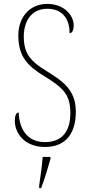

<svg xmlns="http://www.w3.org/2000/svg" viewBox="-20 -744 454 985"><path d="M211 10C316 10 369 -58 369 -171C369 -285 299 -329 221 -378C141 -427 102 -465 102 -556C102 -637 142 -699 223 -699C296 -699 337 -652 337 -574C349 -574 358 -586 358 -614C358 -667 307 -724 223 -724C129 -724 74 -652 74 -563C74 -450 125 -404 206 -354C302 -295 341 -260 341 -165C341 -69 298 -15 211 -15C120 -15 79 -81 76 -167C60 -167 56 -143 56 -125C56 -63 103 10 211 10ZM181 208V221H191C207 181 227 113 239 71V61H199C195 111 188 159 181 208Z"/></svg>

Font: Noto Serif Georgian Condensed Thin
Style: Regular
Weight: 100
Width: 3
Designer: Monotype Design Team, Akaki Razmadze
Foundry: Google LLC
Version: Version 2.003